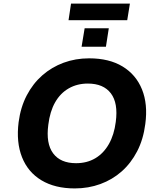

<svg xmlns="http://www.w3.org/2000/svg" viewBox="-20 -1042 884 1073"><path d="M398 11Q287 11 211.5 -34.5Q136 -80 103 -163.5Q70 -247 84 -359Q95 -443 129.5 -509Q164 -575 216.5 -621Q269 -667 335.5 -691.5Q402 -716 478 -716Q590 -716 665 -670.5Q740 -625 773.5 -542.5Q807 -460 792 -349Q781 -263 746.5 -196.5Q712 -130 660 -84Q608 -38 541 -13.5Q474 11 398 11ZM405 -130Q466 -130 512.5 -157.5Q559 -185 588.5 -237Q618 -289 627 -361Q641 -466 599.5 -520.5Q558 -575 471 -575Q411 -575 364 -548Q317 -521 288 -470Q259 -419 250 -345Q236 -240 277 -185Q318 -130 405 -130ZM363 -929 377 -1022H706L691 -929ZM436 -781 453 -884H588L572 -781Z"/></svg>

Font: Nunito Sans 7pt ExtraBold
Style: Italic
Weight: 800
Italic angle: -9°
Designer: Vernon Adams
Foundry: Vernon Adams
Version: Version 3.101;gftools[0.9.27]